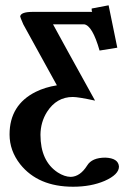

<svg xmlns="http://www.w3.org/2000/svg" viewBox="-20 -478 513 725"><path d="M328.1 -433.1Q326.7 -435.1 326.2 -439.9Q326.2 -439.9 326.2 -445.8L390.1 -458L422.9 -297.9L356 -287.1Q329.1 -381.3 297.9 -386.2H180.2Q213.4 -324.7 338.9 -98.1Q275.4 -111.8 254.9 -111.8Q193.8 -111.8 157.7 -55.7Q133.3 -17.1 132.8 30.8Q132.8 130.4 198.2 173.3Q223.6 189.5 247.1 189.9Q282.7 189 309.1 147Q327.1 117.2 377.9 117.2Q426.8 119.1 429.2 150.9Q429.2 181.2 375 205.1Q323.7 227.1 255.9 227.1Q124 227.1 56.2 142.1Q16.1 90.8 16.1 29.8Q16.1 -82 115.2 -131.3Q150.9 -148.9 194.8 -155.8Q173.8 -193.8 131.3 -271Q88.9 -348.1 67.9 -386.2Q56.2 -413.1 56.2 -416Q58.6 -432.6 101.1 -433.1Z"/></svg>

Font: Linux Libertine O
Style: Semibold
Weight: 700
Designer: Philipp H. Poll
Foundry: Philipp H. Poll
Version: Version 5.0.0